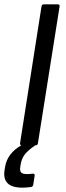

<svg xmlns="http://www.w3.org/2000/svg" viewBox="-38 -675 308 892"><path d="M65.9 196.8Q17.1 196.8 -2.9 176Q-22.9 155.3 -17.1 117.2L-14.2 99.1Q-3.4 37.1 61 0Q53.7 -1.5 55.2 -9.8L154.8 -645Q156.2 -654.8 166 -654.8H230Q240.2 -654.8 238.8 -645L138.2 -9.8Q136.7 0 127.9 0H126Q92.8 22.5 77.6 42Q62.5 61.5 58.1 87.9L56.2 100.1Q53.2 119.6 60.5 126.7Q67.9 133.8 88.9 133.8Q98.1 133.8 113.8 131.8Q118.7 131.3 121.3 134Q124 136.7 123 141.1L116.2 184.1Q114.7 192.4 106 193.8Q84.5 196.8 65.9 196.8Z"/></svg>

Font: Sofia Sans
Style: Italic
Weight: 400
Italic angle: -9°
Designer: Botio Nikoltchev, Ani Petrova
Foundry: lettersoup
Version: Version 4.100